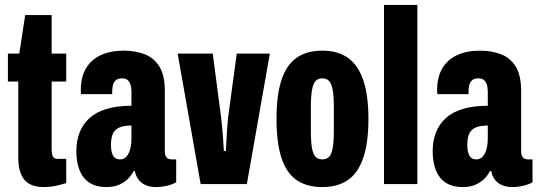

<svg xmlns="http://www.w3.org/2000/svg" viewBox="-20 -745 2176 777"><path d="M156 12Q121 12 98.5 -1Q76 -14 65 -40.5Q54 -67 54 -105V-415H12V-528H58L82 -684H189V-528H248V-415H189V-142Q189 -121 194 -111.5Q199 -102 215 -102H248V-4Q231 1 215 5Q199 9 184.5 10.5Q170 12 156 12Z M410 12Q381 12 358.5 3Q336 -6 320.5 -24.5Q305 -43 297 -70.5Q289 -98 289 -134Q289 -175 302 -208.5Q315 -242 341.5 -266.5Q368 -291 410.5 -304Q453 -317 512 -317V-374Q512 -391 508 -403Q504 -415 496 -421.5Q488 -428 474 -428Q458 -428 449 -420.5Q440 -413 437 -400.5Q434 -388 434 -373V-364H308Q307 -368 307 -372Q307 -376 307 -380Q307 -433 328 -468.5Q349 -504 388 -522Q427 -540 481 -540Q526 -540 564 -526Q602 -512 624.5 -476.5Q647 -441 647 -376V-132Q647 -117 653.5 -108.5Q660 -100 675 -100H693V-7Q676 2 654.5 7Q633 12 611 12Q586 12 568 3.5Q550 -5 539.5 -19.5Q529 -34 526 -53H521Q512 -35 497 -20.5Q482 -6 461 3Q440 12 410 12ZM466 -100Q477 -100 485.5 -106Q494 -112 500 -123.5Q506 -135 509 -150.5Q512 -166 512 -185V-237Q476 -237 458 -226.5Q440 -216 434.5 -198Q429 -180 429 -158Q429 -140 433 -126.5Q437 -113 445 -106.5Q453 -100 466 -100Z M792 0 699 -528H841L875 -268Q877 -254 879 -230Q881 -206 883 -181Q885 -156 886 -134H894Q895 -145 896 -169.5Q897 -194 899 -221.5Q901 -249 903 -269L938 -528H1072L979 0Z M1284 12Q1221 12 1180 -16.5Q1139 -45 1119 -106Q1099 -167 1099 -264Q1099 -360 1119 -421Q1139 -482 1180 -511Q1221 -540 1284 -540Q1347 -540 1388 -511Q1429 -482 1450 -421Q1471 -360 1471 -264Q1471 -167 1450 -106Q1429 -45 1388 -16.5Q1347 12 1284 12ZM1284 -100Q1302 -100 1312 -110.5Q1322 -121 1326.5 -146.5Q1331 -172 1331 -217V-309Q1331 -355 1326.5 -380.5Q1322 -406 1312 -417Q1302 -428 1284 -428Q1267 -428 1257 -417Q1247 -406 1242.5 -380.5Q1238 -355 1238 -309V-217Q1238 -172 1242.5 -146.5Q1247 -121 1257 -110.5Q1267 -100 1284 -100Z M1534 0V-725H1669V0Z M1852 12Q1823 12 1800.5 3Q1778 -6 1762.5 -24.5Q1747 -43 1739 -70.5Q1731 -98 1731 -134Q1731 -175 1744 -208.5Q1757 -242 1783.5 -266.5Q1810 -291 1852.5 -304Q1895 -317 1954 -317V-374Q1954 -391 1950 -403Q1946 -415 1938 -421.5Q1930 -428 1916 -428Q1900 -428 1891 -420.5Q1882 -413 1879 -400.5Q1876 -388 1876 -373V-364H1750Q1749 -368 1749 -372Q1749 -376 1749 -380Q1749 -433 1770 -468.5Q1791 -504 1830 -522Q1869 -540 1923 -540Q1968 -540 2006 -526Q2044 -512 2066.5 -476.5Q2089 -441 2089 -376V-132Q2089 -117 2095.5 -108.5Q2102 -100 2117 -100H2135V-7Q2118 2 2096.5 7Q2075 12 2053 12Q2028 12 2010 3.5Q1992 -5 1981.5 -19.5Q1971 -34 1968 -53H1963Q1954 -35 1939 -20.5Q1924 -6 1903 3Q1882 12 1852 12ZM1908 -100Q1919 -100 1927.5 -106Q1936 -112 1942 -123.5Q1948 -135 1951 -150.5Q1954 -166 1954 -185V-237Q1918 -237 1900 -226.5Q1882 -216 1876.5 -198Q1871 -180 1871 -158Q1871 -140 1875 -126.5Q1879 -113 1887 -106.5Q1895 -100 1908 -100Z"/></svg>

Font: Archivo ExtraCondensed ExtraBold
Style: Regular
Weight: 800
Width: 2
Designer: Hector Gatti
Foundry: Omnibus-Type
Version: Version 2.001